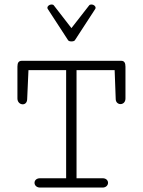

<svg xmlns="http://www.w3.org/2000/svg" viewBox="-20 -846 645 866"><path d="M302.2 -659.2C308.6 -659.2 315.4 -660.6 317.9 -664.6L407.7 -802.7C410.2 -805.2 411.1 -808.6 411.1 -811C411.1 -818.8 401.9 -825.7 393.1 -825.7C389.2 -825.7 384.3 -825.2 381.8 -821.3L302.2 -719.2L223.1 -821.3C220.7 -825.2 215.8 -825.7 211.9 -825.7C203.1 -825.7 193.8 -818.8 193.8 -811C193.8 -808.6 194.8 -805.2 197.3 -802.7L287.1 -664.6C289.6 -660.6 295.9 -659.2 302.2 -659.2ZM102.5 -397.5 108.4 -529.8H278.3V-42H160.2C144 -42 135.7 -31.7 135.7 -21.5C135.7 -10.7 144.5 0 161.1 0H442.4C458.5 0 467.3 -10.7 467.3 -21.5C467.3 -31.7 459 -42 443.4 -42H325.2V-529.8H497.1L502 -397.5C502.9 -383.8 513.2 -376.5 523.4 -376.5C534.7 -376.5 545.9 -384.8 545.9 -401.9V-545.4C545.9 -562.5 540.5 -571.8 526.4 -571.8H79.1C64 -571.8 58.6 -563 58.6 -545.4V-401.9C58.6 -384.8 70.8 -375.5 82.5 -375.5C92.3 -375.5 101.6 -382.3 102.5 -397.5Z"/></svg>

Font: Cutive Mono
Style: Regular
Weight: 400
Monospace: yes
Designer: Vernon Adams
Foundry: Vernon Adams
Version: Version 1.002